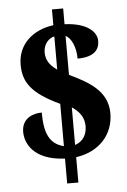

<svg xmlns="http://www.w3.org/2000/svg" viewBox="-57 -802 612 922"><g transform="rotate(-5 248.5 -340.5)"><path d="M229 -41V79H283V-43C396 -59 465 -137 465 -239C465 -349 372 -397 283 -440V-628C310 -614 331 -571 331 -514C413 -514 437 -550 437 -590C437 -638 385 -680 283 -684V-760H229V-684C130 -671 56 -607 56 -509C56 -427 91 -369 229 -305V-101C158 -118 137 -176 137 -271C94 -271 40 -251 40 -186C40 -133 76 -48 229 -41ZM229 -630V-470C191 -496 176 -523 176 -557C176 -599 204 -625 229 -630ZM283 -102V-283C325 -255 341 -225 341 -187C341 -147 321 -114 283 -102Z"/></g></svg>

Font: Noto Serif Tamil Condensed Black
Style: Regular
Weight: 900
Width: 3
Designer: Indian Type Foundry, Tom Grace, and the Monotype Design Team
Foundry: Monotype Imaging Inc.
Version: Version 2.004